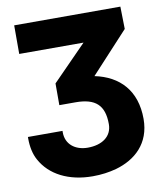

<svg xmlns="http://www.w3.org/2000/svg" viewBox="-82 -594 717 853"><g transform="rotate(-10 277.0 -167.5)"><path d="M14 -22C14 15 21 49 36 76C76 150 160 193 268 193C307 193 342 188 375 179C463 154 534 92 534 -19C534 -147 463 -221 352 -244L521 -427L519 -528H40V-399H330L176 -242V-144H249C338 -144 378 -109 378 -23C378 34 331 64 268 64C212 64 170 32 170 -22V-29H14Z"/></g></svg>

Font: Asimov Pro
Style: Blk
Weight: 900
Designer: Google
Version: Version 2.000980; 2014